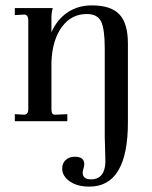

<svg xmlns="http://www.w3.org/2000/svg" viewBox="-20 -450 565 713"><path d="M35 0V-26L72 -24Q85 -27 85 -43V-376Q85 -393 72 -396L35 -394V-420H176Q171 -403 171 -385V-330Q192 -378 231 -404Q270 -430 321 -430Q392 -430 423.5 -396.5Q455 -363 455 -288V-43H369V-270Q369 -342 355.5 -370Q342 -398 302 -398Q245 -398 209.5 -349.5Q174 -301 171 -219V-43Q171 -24 184 -24L230 -26V0ZM312 243Q267 243 239 223.5Q211 204 211 176Q211 156 224 144Q237 132 258 132Q293 132 293 160Q293 166 290 176Q287 186 287 191Q287 216 318 216Q376 216 371 133Q369 75 369 59V-200H455V4Q455 243 312 243Z"/></svg>

Font: UnnaRegular
Style: Regular
Weight: 400
Designer: Jorge de Buen Unna
Foundry: Omnibus-Type
Version: Version 2.008;hotconv 1.0.109;makeotfexe 2.5.65596